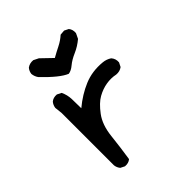

<svg xmlns="http://www.w3.org/2000/svg" viewBox="-174 -731 847 847"><g transform="rotate(-45 250.0 -307.0)"><path d="M121.1 2 101.6 -7.8Q91.8 -19.5 89.8 -35.2V-362.3L85.9 -397.5Q87.9 -413.1 97.7 -424.8Q111.3 -436.5 132.8 -434.6L152.3 -424.8Q164.1 -401.4 165 -373Q166 -344.7 166 -315.4Q212.9 -354.5 264.2 -376Q315.4 -397.5 376 -391.6Q397.5 -389.6 415 -377.9Q428.7 -362.3 426.8 -340.8L417 -321.3Q401.4 -309.6 379.9 -311.5Q352.5 -317.4 323.2 -312.5Q293.9 -307.6 266.1 -292Q238.3 -276.4 209 -237.3Q179.7 -198.2 172.9 -134.8Q166 -71.3 156.2 -7.8Q142.6 3.9 121.1 2ZM234.4 -461.9Q195.3 -477.5 128.9 -546.9Q119.1 -560.5 117.2 -578.1Q119.1 -593.8 128.9 -605.5Q144.5 -617.2 166 -615.2L189.5 -603.5L240.2 -554.7Q264.6 -568.4 288.1 -580.1Q311.5 -591.8 331.1 -609.4L354.5 -611.3L374 -601.6Q385.7 -587.9 383.8 -566.4L372.1 -542Q346.7 -520.5 317.4 -507.8Q288.1 -495.1 269.5 -479.5Q251 -463.9 234.4 -461.9Z"/></g></svg>

Font: JasonHandwriting4
Style: Regular
Weight: 400
Version: Version 1.01.21